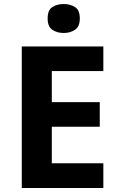

<svg xmlns="http://www.w3.org/2000/svg" viewBox="-20 -948 600 968"><path d="M501 0H89.8V-713.9H501V-589.8H241.2V-433.1H482.9V-309.1H241.2V-125H501ZM301.3 -927.7Q335 -927.7 358.4 -912.1Q382.3 -897.5 382.3 -855Q382.3 -813.5 357.9 -797.9Q334.5 -781.7 301.3 -781.7Q267.1 -781.7 243.7 -797.9Q220.2 -814 220.2 -855Q220.2 -897.5 243.7 -912.1Q266.6 -927.7 301.3 -927.7Z"/></svg>

Font: Droid Sans Thai
Style: Bold
Weight: 700
Designer: Steve Matteson
Foundry: Ascender Corporation
Version: Version 1.00